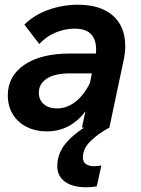

<svg xmlns="http://www.w3.org/2000/svg" viewBox="-20 -539 595 811"><path d="M326 0 341 -69Q277 16 177 16Q131 16 93.5 -2.5Q56 -21 34.5 -55.5Q13 -90 13 -137Q13 -217 82.5 -265Q152 -313 278 -313H385Q390 -361 369 -389.5Q348 -418 294 -418Q256 -418 216 -402Q176 -386 146 -353L83 -435Q124 -476 184.5 -497.5Q245 -519 309 -519Q405 -519 457 -473Q509 -427 509 -344Q509 -313 501 -279L442 0ZM221 -81Q262 -81 298.5 -109Q335 -137 360 -189L368 -229H274Q212 -229 178 -207Q144 -185 144 -147Q144 -118 164.5 -99.5Q185 -81 221 -81ZM408 160 389 248Q369 252 344 252Q287 252 254.5 228.5Q222 205 222 163Q222 107 261 62.5Q300 18 372 -22L442 0Q395 25 362.5 57Q330 89 330 125Q330 163 379 163Q392 163 408 160Z"/></svg>

Font: Wix Madefor Text
Style: Bold Italic
Weight: 700
Italic angle: -12°
Designer: Dalton Maag Ltd
Foundry: Dalton Maag Ltd
Version: Version 3.100